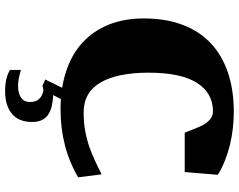

<svg xmlns="http://www.w3.org/2000/svg" viewBox="-115 -614 973 783"><g transform="rotate(90 371.5 -222.5)"><path d="M438.5 -77.1Q477.5 -77.1 511.2 -83Q544.9 -88.9 575.2 -99.1Q605.5 -109.4 633.8 -122.6Q662.1 -135.7 690.9 -150.4L703.1 -54.7Q580.6 17.1 425.8 17.1Q339.8 17.1 271 -5.6Q202.1 -28.3 154.3 -72Q106.4 -115.7 80.8 -178.7Q55.2 -241.7 55.2 -322.3Q55.2 -411.6 81.1 -480.2Q106.9 -548.8 156 -595.2Q205.1 -641.6 275.9 -665.5Q346.7 -689.5 436.5 -689.5Q470.2 -689.5 504.2 -685.5Q538.1 -681.6 571 -673.6Q604 -665.5 634.8 -653.3Q665.5 -641.1 692.9 -624.5L681.6 -489.3H521L507.8 -522.9Q502.9 -535.2 496.8 -549.6Q490.7 -564 481.9 -576.2Q473.1 -588.4 461.4 -596.4Q449.7 -604.5 434.6 -604.5Q358.9 -604.5 317.6 -538.6Q276.4 -472.7 276.4 -342.3Q276.4 -214.4 316.7 -145.8Q356.9 -77.1 438.5 -77.1ZM477.5 132.8Q477.5 187.5 444.1 215.3Q410.6 243.2 351.6 243.2Q296.9 243.2 265.1 223.1V178.7Q303.7 190.4 330.6 190.4Q359.9 190.4 377.9 178.2Q396 166 396 142.1Q396 94.7 347.2 86.9Q344.7 86.9 329.1 90.8Q326.7 88.9 321.8 86.9Q316.9 85 304.2 79.6L345.7 -5.4H395L367.7 46.9Q394 48.3 414.6 53.5Q435.1 58.6 449 68.6Q462.9 78.6 470.2 94.5Q477.5 110.4 477.5 132.8Z"/></g></svg>

Font: Tienne Black
Style: Regular
Weight: 900
Designer: vernon adams
Foundry: vernon adams
Version: Version 001.001